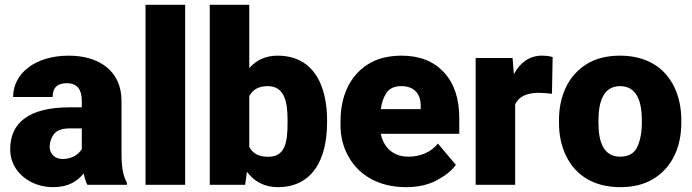

<svg xmlns="http://www.w3.org/2000/svg" viewBox="-20 -770 2885 800"><path d="M508.8 0V-8.3C501.5 -21.5 496.1 -37.1 492.2 -55.2C488.3 -72.8 486.3 -98.6 486.3 -133.3V-349.6C486.3 -475.1 392.1 -538.1 266.6 -538.1C126 -538.1 34.7 -463.9 34.7 -365.7H199.2C199.2 -404.3 218.8 -423.3 257.8 -423.3C303.2 -423.3 320.8 -395 320.8 -350.6V-322.8H270C100.1 -322.8 22.5 -257.8 22.5 -148.9C22.5 -117.7 30.8 -90.3 46.9 -66.4C79.6 -18.6 136.7 9.8 201.7 9.8C265.6 9.8 303.2 -15.6 328.6 -47.4C332.5 -28.3 337.4 -12.7 343.8 0ZM240.7 -107.4C210 -107.4 187 -127.9 187 -157.7C187 -177.7 192.9 -195.8 205.1 -211.4C217.3 -227.1 238.3 -234.9 269 -234.9H320.8V-149.4C309.1 -127.9 281.2 -107.4 240.7 -107.4Z M586.4 -750V0H751.5V-750Z M1342.8 -270C1342.8 -321.8 1335.4 -367.7 1320.8 -408.2C1291.5 -488.8 1231 -538.1 1136.7 -538.1C1085.9 -538.1 1047.9 -519 1018.6 -486.3V-750H854V0H1001.5L1008.8 -54.2C1038.6 -14.6 1080.6 9.8 1137.7 9.8C1278.3 9.8 1342.8 -100.6 1342.8 -259.8ZM1178.2 -259.8C1178.2 -174.8 1168 -116.7 1096.7 -116.7C1058.6 -116.7 1032.7 -130.4 1018.6 -158.2V-369.1C1032.7 -397 1058.1 -411.1 1095.7 -411.1C1164.6 -411.1 1178.2 -346.7 1178.2 -270Z M1671.4 9.8C1722.2 9.8 1765.6 0 1801.3 -19.5C1836.9 -38.6 1863.3 -60.1 1879.4 -83L1804.7 -171.9C1773.4 -132.8 1727.1 -117.2 1682.1 -117.2C1619.6 -117.2 1578.6 -153.8 1566.9 -212.4H1893.6V-279.3C1893.6 -358.9 1872.6 -421.9 1830.1 -468.3C1787.6 -514.6 1728.5 -538.1 1653.8 -538.1C1597.7 -538.1 1550.3 -525.9 1512.7 -502C1436.5 -453.6 1398.9 -368.2 1398.9 -265.1V-246.6C1398.9 -200.2 1409.7 -157.7 1431.2 -119.1C1474.1 -41 1556.6 9.8 1671.4 9.8ZM1652.3 -411.1C1704.6 -411.1 1733.4 -380.4 1732.9 -328.1V-315.4H1566.9C1570.3 -343.3 1578.6 -366.2 1591.3 -384.3C1604 -402.3 1624.5 -411.1 1652.3 -411.1Z M2282.7 -532.2C2270.5 -536.1 2255.4 -538.1 2237.3 -538.1C2187 -538.1 2147 -509.8 2121.1 -460.9L2115.7 -528.3H1961.9V0H2126.5V-335C2141.1 -367.2 2174.3 -383.3 2225.6 -383.3C2240.7 -383.3 2266.6 -380.9 2279.8 -379.4Z M2309.1 -258.8C2309.1 -207.5 2318.8 -161.6 2338.4 -121.1C2377.4 -40 2453.6 9.8 2564.5 9.8C2619.6 9.8 2666 -2 2703.6 -25.4C2779.3 -71.8 2818.8 -155.8 2818.8 -258.8V-269C2818.8 -320.3 2809.1 -366.7 2789.6 -407.2C2750.5 -488.3 2674.3 -538.1 2563.5 -538.1C2508.3 -538.1 2461.9 -526.4 2424.3 -502.9C2348.6 -456.1 2309.1 -372.1 2309.1 -269ZM2473.6 -269C2473.6 -345.7 2494.1 -411.1 2563.5 -411.1C2634.3 -411.1 2654.3 -345.7 2654.3 -269V-258.8C2654.3 -219.2 2647.9 -185.5 2635.7 -158.2C2623 -130.9 2599.1 -117.2 2564.5 -117.2C2493.7 -117.2 2473.6 -179.7 2473.6 -258.8Z"/></svg>

Font: Vazirmatn Black
Style: Regular
Weight: 900
Designer: Saber Rastikerdar
Foundry: Saber Rastikerdar
Version: Version 33.003